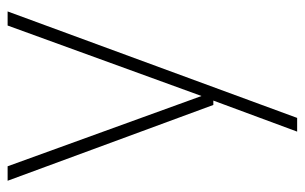

<svg xmlns="http://www.w3.org/2000/svg" viewBox="-168 -412 800 504"><g transform="rotate(-90 232.0 -160.0)"><path d="M208.5 0 9.5 -540H47.5L232 -31L417 -540H454L174.5 220H138.5L220 0Z"/></g></svg>

Font: Encode Sans SmCnd Th
Style: Regular
Weight: 100
Width: 4
Designer: Multiple Designers
Foundry: Impallari Type
Version: Version 3.002; ttfautohint (v1.8.3) -l 8 -r 50 -G 200 -x 14 